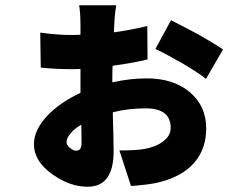

<svg xmlns="http://www.w3.org/2000/svg" viewBox="-20 -653 923 730"><path d="M313 57Q246 57 181 11Q109 -39 109 -105Q109 -159 160 -213Q207 -263 286 -300V-334V-391Q274 -390 253 -390Q192 -390 135 -396L133 -529Q196 -520 253 -520Q274 -520 286 -521V-552Q286 -603 281 -633H422Q416 -600 414 -551L413 -530Q472 -538 540 -554L541 -427Q484 -413 408 -403Q407 -382 407 -340Q475 -355 538 -355Q638 -355 700 -304Q764 -251 764 -165Q764 -88 720 -36Q670 23 567 44Q541 49 494 53Q483 54 478 54L434 -81Q493 -81 525 -86Q569 -93 597 -113Q629 -135 629 -167Q629 -241 534 -241Q466 -241 409 -226Q409 -197 411 -143Q412 -92 412 -78Q412 57 313 57ZM270 -80Q290 -80 290 -109Q290 -149 289 -179Q260 -162 248 -145Q233 -129 233 -112Q233 -102 245.5 -91Q258 -80 270 -80ZM763 -353Q740 -373 672 -413Q611 -448 571 -467L630 -576Q661 -561 736 -521Q802 -483 828 -465Z"/></svg>

Font: GenSekiGothic TW H
Style: Regular
Weight: 900
Version: Version 1.501;PS 1;hotconv 16.6.51;makeotf.lib2.5.65220